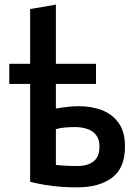

<svg xmlns="http://www.w3.org/2000/svg" viewBox="-20 -797 600 828"><path d="M313 11Q277 11 242.5 8.5Q208 6 175 0.5Q142 -5 110 -13V-435H20V-522H110V-758L221 -777V-522H394V-435H221V-329Q233 -331 249.5 -333.5Q266 -336 285 -337.5Q304 -339 321 -339Q375 -339 419.5 -322Q464 -305 491.5 -267Q519 -229 519 -165Q519 -72 463 -30.5Q407 11 313 11ZM313 -81Q358 -81 383.5 -101Q409 -121 409 -165Q409 -196 394.5 -214.5Q380 -233 356 -241Q332 -249 304 -249Q282 -249 259 -247Q236 -245 221 -240V-86Q232 -84 261.5 -82.5Q291 -81 313 -81Z"/></svg>

Font: Ubuntu Sans Mono Medium
Style: Regular
Weight: 500
Monospace: yes
Designer: Dalton Maag Ltd
Foundry: Dalton Maag Ltd
Version: Version 1.006